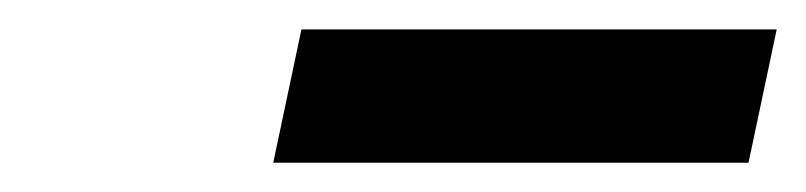

<svg xmlns="http://www.w3.org/2000/svg" viewBox="-20 -723 546 130"><path d="M165 -612.8 184.1 -703.1H505.9L486.8 -612.8Z"/></svg>

Font: Clear Sans
Style: Bold Italic
Weight: 700
Italic angle: -12°
Foundry: Intel Corporation
Version: Version 1.00